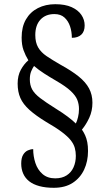

<svg xmlns="http://www.w3.org/2000/svg" viewBox="-20 -780 505 914"><path d="M236 114Q197 114 167.5 106Q138 98 119 83Q100 68 90.5 46.5Q81 25 81 -1Q81 -28 90 -43Q99 -58 112.5 -64Q126 -70 138 -70Q138 -36 148.5 -4Q159 28 182.5 48.5Q206 69 243 69Q275 69 297 55Q319 41 330 16.5Q341 -8 341 -38Q341 -58 336 -76Q331 -94 317 -112Q303 -130 274.5 -151.5Q246 -173 199 -200Q150 -230 120 -257Q90 -284 77 -313.5Q64 -343 64 -382Q64 -420 79 -447.5Q94 -475 115 -493Q101 -516 92 -541Q83 -566 83 -601Q83 -652 103.5 -687.5Q124 -723 160.5 -741.5Q197 -760 243 -760Q290 -760 321 -746Q352 -732 367.5 -709Q383 -686 383 -659Q383 -630 367 -615Q351 -600 322 -600Q322 -629 313.5 -654.5Q305 -680 287 -696.5Q269 -713 239 -713Q197 -713 172.5 -686.5Q148 -660 148 -613Q148 -578 161.5 -554.5Q175 -531 201.5 -513Q228 -495 268 -472Q321 -443 354.5 -416Q388 -389 404 -359Q420 -329 420 -291Q420 -252 405 -219.5Q390 -187 370 -163Q379 -150 385.5 -135.5Q392 -121 395.5 -103Q399 -85 399 -61Q399 -12 380.5 27.5Q362 67 326 90.5Q290 114 236 114ZM341 -192Q347 -204 351.5 -222.5Q356 -241 356 -261Q356 -284 348 -304.5Q340 -325 316.5 -347Q293 -369 248 -395Q217 -413 190.5 -430Q164 -447 142 -466Q135 -456 128.5 -440.5Q122 -425 122 -402Q122 -375 133 -354.5Q144 -334 171.5 -313Q199 -292 247 -262Q278 -243 302.5 -224.5Q327 -206 341 -192Z"/></svg>

Font: Noto Serif Khmer Condensed
Style: Regular
Weight: 400
Width: 3
Designer: Danh Hong and the Monotype Design Team
Foundry: Monotype Imaging Inc.
Version: Version 2.004